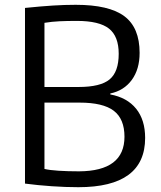

<svg xmlns="http://www.w3.org/2000/svg" viewBox="-20 -769 668 799"><path d="M306 10Q254 10 195.5 6Q137 2 84 -5V-736Q153 -743 201 -746Q249 -749 295 -749Q434 -749 497.5 -701.5Q561 -654 561 -549Q561 -481 528.5 -436.5Q496 -392 439 -380V-376Q509 -363 546.5 -316.5Q584 -270 584 -195Q584 10 306 10ZM309 -56Q498 -57 498 -200Q498 -274 453.5 -308Q409 -342 311 -342H165V-66Q185 -61 223.5 -58.5Q262 -56 309 -56ZM307 -407Q398 -407 436 -438.5Q474 -470 474 -545Q474 -618 433.5 -650Q393 -682 300 -682Q259 -682 227.5 -680.5Q196 -679 165 -674V-407Z"/></svg>

Font: Encode Sans Narrow
Style: Regular
Weight: 400
Designer: Pablo Impallari, Andres Torresi
Foundry: Pablo Impallari, Andres Torresi
Version: Version 1.000; ttfautohint (v1.00) -l 8 -r 50 -G 200 -x 14 -